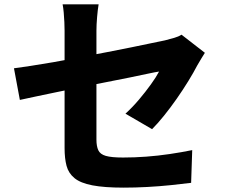

<svg xmlns="http://www.w3.org/2000/svg" viewBox="-20 -814 1040 880"><path d="M276 -135Q276 -154 276 -193Q276 -232 276 -281.5Q276 -331 276 -386Q276 -441 276 -495Q276 -549 276 -595.5Q276 -642 276 -673Q276 -690 275 -712.5Q274 -735 272 -757Q270 -779 267 -794H432Q428 -771 425 -735.5Q422 -700 422 -673Q422 -642 422 -601Q422 -560 422 -513.5Q422 -467 422 -419Q422 -371 422 -326Q422 -281 422 -242Q422 -203 422 -174Q422 -144 430.5 -125.5Q439 -107 465 -99.5Q491 -92 544 -92Q596 -92 650 -96Q704 -100 758 -108Q812 -116 861 -126L856 24Q816 29 763.5 34.5Q711 40 655 43Q599 46 547 46Q458 46 403.5 35.5Q349 25 321.5 2.5Q294 -20 285 -54Q276 -88 276 -135ZM919 -572Q912 -561 902 -544.5Q892 -528 884 -514Q868 -483 843.5 -443Q819 -403 790 -361.5Q761 -320 731.5 -283.5Q702 -247 677 -222L555 -293Q587 -322 617 -357.5Q647 -393 671.5 -427Q696 -461 709 -486Q694 -484 659 -476.5Q624 -469 575.5 -459Q527 -449 469.5 -438Q412 -427 353.5 -415Q295 -403 241 -392Q187 -381 143 -371.5Q99 -362 71 -356L44 -501Q74 -505 120.5 -512Q167 -519 224.5 -529Q282 -539 344.5 -551Q407 -563 467.5 -574.5Q528 -586 581.5 -597Q635 -608 675.5 -616.5Q716 -625 736 -629Q759 -635 778.5 -640.5Q798 -646 812 -655Z"/></svg>

Font: Noto Sans TC ExtraBold
Style: Regular
Weight: 800
Designer: Ryoko NISHIZUKA  (kana, bopomofo & ideographs); Paul D. Hunt (Latin, Greek & Cyrillic); Sandoll Communications , Soo-you
Foundry: Adobe
Version: Version 2.004-H2;hotconv 1.0.118;makeotfexe 2.5.65603